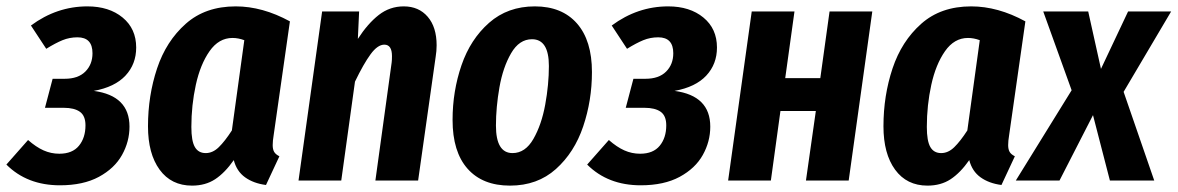

<svg xmlns="http://www.w3.org/2000/svg" viewBox="-35 -566 3692 602"><path d="M392 -417Q392 -365 358.5 -329Q325 -293 259 -281Q371 -266 371 -169Q371 -122 347.5 -80Q324 -38 275 -11.5Q226 15 153 15Q50 15 -15 -50L53 -127Q78 -105 101.5 -94.5Q125 -84 151 -84Q192 -84 212.5 -109Q233 -134 233 -173Q233 -203 215.5 -215.5Q198 -228 165 -228H106L130 -319H168Q210 -319 232.5 -341.5Q255 -364 255 -399Q255 -449 208 -449Q183 -449 161 -440Q139 -431 110 -413L62 -486Q143 -546 239 -546Q307 -546 349.5 -511Q392 -476 392 -417Z M874 -499 823 -142Q820 -124 820 -111Q820 -98 824.5 -90Q829 -82 841 -76L799 14Q760 9 733.5 -10Q707 -29 698 -64Q670 -24 639.5 -4Q609 16 567 16Q502 16 465.5 -34Q429 -84 429 -170Q429 -266 457.5 -351.5Q486 -437 547.5 -491.5Q609 -546 704 -546Q788 -546 874 -499ZM565 -168Q565 -124 576 -105Q587 -86 610 -86Q632 -86 651 -104.5Q670 -123 692 -157L731 -440Q712 -447 694 -447Q651 -447 622 -405.5Q593 -364 579 -300Q565 -236 565 -168Z M1334 -424Q1334 -406 1331 -388L1276 0H1142L1193 -370Q1194 -377 1194 -390Q1194 -426 1170 -426Q1149 -426 1127 -396Q1105 -366 1078 -310L1035 0H901L975 -530H1091L1087 -444Q1118 -492 1152.5 -519Q1187 -546 1231 -546Q1278 -546 1306 -513.5Q1334 -481 1334 -424Z M1384 -190Q1384 -280 1412 -361.5Q1440 -443 1498.5 -494.5Q1557 -546 1642 -546Q1727 -546 1774 -492.5Q1821 -439 1821 -340Q1821 -251 1793.5 -169.5Q1766 -88 1708 -36Q1650 16 1564 16Q1478 16 1431 -37Q1384 -90 1384 -190ZM1686 -359Q1686 -443 1633 -443Q1593 -443 1567.5 -399Q1542 -355 1531 -292.5Q1520 -230 1520 -172Q1520 -86 1572 -86Q1612 -86 1637.5 -130.5Q1663 -175 1674.5 -238Q1686 -301 1686 -359Z M2213 -417Q2213 -365 2179.5 -329Q2146 -293 2080 -281Q2192 -266 2192 -169Q2192 -122 2168.5 -80Q2145 -38 2096 -11.5Q2047 15 1974 15Q1871 15 1806 -50L1874 -127Q1899 -105 1922.5 -94.5Q1946 -84 1972 -84Q2013 -84 2033.5 -109Q2054 -134 2054 -173Q2054 -203 2036.5 -215.5Q2019 -228 1986 -228H1927L1951 -319H1989Q2031 -319 2053.5 -341.5Q2076 -364 2076 -399Q2076 -449 2029 -449Q2004 -449 1982 -440Q1960 -431 1931 -413L1883 -486Q1964 -546 2060 -546Q2128 -546 2170.5 -511Q2213 -476 2213 -417Z M2523 -218H2412L2382 0H2248L2322 -530H2456L2427 -321H2537L2566 -530H2700L2626 0H2492Z M3180 -499 3129 -142Q3126 -124 3126 -111Q3126 -98 3130.5 -90Q3135 -82 3147 -76L3105 14Q3066 9 3039.5 -10Q3013 -29 3004 -64Q2976 -24 2945.5 -4Q2915 16 2873 16Q2808 16 2771.5 -34Q2735 -84 2735 -170Q2735 -266 2763.5 -351.5Q2792 -437 2853.5 -491.5Q2915 -546 3010 -546Q3094 -546 3180 -499ZM2871 -168Q2871 -124 2882 -105Q2893 -86 2916 -86Q2938 -86 2957 -104.5Q2976 -123 2998 -157L3037 -440Q3018 -447 3000 -447Q2957 -447 2928 -405.5Q2899 -364 2885 -300Q2871 -236 2871 -168Z M3488 -278 3584 0H3445L3392 -205L3287 0H3150L3325 -283L3236 -530H3377L3417 -350L3502 -530H3637Z"/></svg>

Font: Fira Sans Compressed SemiBold
Style: Italic
Weight: 600
Width: 1
Italic angle: -8°
Designer: bBox Type GmbH & Carrois Corporate GbR & Edenspiekermann AG
Foundry: bBox Type GmbH & Carrois Corporate GbR & Edenspiekermann AG
Version: Version 4.301